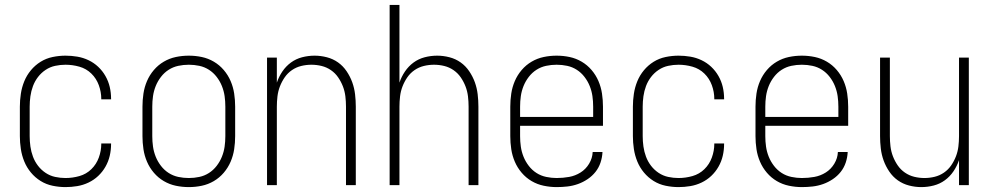

<svg xmlns="http://www.w3.org/2000/svg" viewBox="-20 -755 4040 783"><path d="M247 8Q221 8 194.5 2.5Q168 -3 145.5 -17Q123 -31 106 -51.5Q89 -72 79 -96.5Q69 -121 65 -147.5Q61 -174 61 -200V-320Q61 -346 65 -372.5Q69 -399 79 -423.5Q89 -448 106 -468.5Q123 -489 145.5 -503Q168 -517 194.5 -522.5Q221 -528 247 -528Q271 -528 295 -524Q319 -520 341 -509.5Q363 -499 380.5 -482.5Q398 -466 410 -445Q422 -424 427.5 -400.5Q433 -377 433 -352V-350H393V-352Q393 -380 383 -407.5Q373 -435 352.5 -455Q332 -475 304 -483Q276 -491 247 -491Q226 -491 205 -486.5Q184 -482 166 -470Q148 -458 135 -441Q122 -424 114.5 -404Q107 -384 104 -362.5Q101 -341 101 -320V-200Q101 -179 104 -157.5Q107 -136 114.5 -116Q122 -96 135 -79Q148 -62 166 -50Q184 -38 205 -33.5Q226 -29 247 -29Q276 -29 304 -37Q332 -45 352.5 -65Q373 -85 383 -112.5Q393 -140 393 -168V-170H433V-168Q433 -143 427.5 -119.5Q422 -96 410 -75Q398 -54 380.5 -37.5Q363 -21 341 -10.5Q319 0 295 4Q271 8 247 8Z M750 8Q723 8 697 2.5Q671 -3 648 -16.5Q625 -30 607.5 -50.5Q590 -71 579.5 -95.5Q569 -120 565 -146.5Q561 -173 561 -200V-320Q561 -347 565 -373.5Q569 -400 579.5 -424.5Q590 -449 607.5 -469.5Q625 -490 648 -503.5Q671 -517 697 -522.5Q723 -528 750 -528Q777 -528 803 -522.5Q829 -517 852 -503.5Q875 -490 892.5 -469.5Q910 -449 920.5 -424.5Q931 -400 935 -373.5Q939 -347 939 -320V-200Q939 -173 935 -146.5Q931 -120 920.5 -95.5Q910 -71 892.5 -50.5Q875 -30 852 -16.5Q829 -3 803 2.5Q777 8 750 8ZM750 -29Q772 -29 793 -33.5Q814 -38 832 -49.5Q850 -61 863.5 -78.5Q877 -96 885 -116Q893 -136 896 -157Q899 -178 899 -200V-320Q899 -342 896 -363Q893 -384 885 -404Q877 -424 863.5 -441.5Q850 -459 832 -470.5Q814 -482 793 -486.5Q772 -491 750 -491Q728 -491 707 -486.5Q686 -482 668 -470.5Q650 -459 636.5 -441.5Q623 -424 615 -404Q607 -384 604 -363Q601 -342 601 -320V-200Q601 -178 604 -157Q607 -136 615 -116Q623 -96 636.5 -78.5Q650 -61 668 -49.5Q686 -38 707 -33.5Q728 -29 750 -29Z M1069 0V-520H1109V-418Q1117 -442 1131.5 -463.5Q1146 -485 1166.5 -500Q1187 -515 1212 -521.5Q1237 -528 1263 -528Q1288 -528 1313 -521.5Q1338 -515 1358.5 -500.5Q1379 -486 1393.5 -464.5Q1408 -443 1416.5 -419.5Q1425 -396 1428 -370.5Q1431 -345 1431 -320V0H1391V-320Q1391 -341 1388.5 -362Q1386 -383 1378.5 -402.5Q1371 -422 1359 -439.5Q1347 -457 1329.5 -469Q1312 -481 1291.5 -486Q1271 -491 1250 -491Q1229 -491 1208.5 -486Q1188 -481 1170.5 -469Q1153 -457 1141 -439.5Q1129 -422 1121.5 -402.5Q1114 -383 1111.5 -362Q1109 -341 1109 -320V0Z M1569 0V-735H1609V-418Q1617 -442 1631.5 -463.5Q1646 -485 1666.5 -500Q1687 -515 1712 -521.5Q1737 -528 1763 -528Q1788 -528 1813 -521.5Q1838 -515 1858.5 -500.5Q1879 -486 1893.5 -464.5Q1908 -443 1916.5 -419.5Q1925 -396 1928 -370.5Q1931 -345 1931 -320V0H1891V-320Q1891 -341 1888.5 -362Q1886 -383 1878.5 -402.5Q1871 -422 1859 -439.5Q1847 -457 1829.5 -469Q1812 -481 1791.5 -486Q1771 -491 1750 -491Q1729 -491 1708.5 -486Q1688 -481 1670.5 -469Q1653 -457 1641 -439.5Q1629 -422 1621.5 -402.5Q1614 -383 1611.5 -362Q1609 -341 1609 -320V0Z M2250 8Q2224 8 2197.5 2.5Q2171 -3 2148 -16.5Q2125 -30 2107.5 -50.5Q2090 -71 2079.5 -95.5Q2069 -120 2065 -146.5Q2061 -173 2061 -200V-320Q2061 -347 2065 -373.5Q2069 -400 2079.5 -424.5Q2090 -449 2107.5 -469.5Q2125 -490 2148 -503.5Q2171 -517 2197 -522.5Q2223 -528 2250 -528Q2277 -528 2303 -522.5Q2329 -517 2352 -503.5Q2375 -490 2392.5 -469.5Q2410 -449 2420.5 -424.5Q2431 -400 2435 -373.5Q2439 -347 2439 -320V-242H2101V-200Q2101 -178 2104 -157Q2107 -136 2115 -116Q2123 -96 2136.5 -78.5Q2150 -61 2168 -49.5Q2186 -38 2207.5 -33.5Q2229 -29 2250 -29Q2276 -29 2301 -33.5Q2326 -38 2347.5 -51.5Q2369 -65 2382.5 -87.5Q2396 -110 2397 -135H2437Q2436 -113 2429 -92Q2422 -71 2408.5 -54Q2395 -37 2376.5 -24.5Q2358 -12 2337 -4.5Q2316 3 2294 5.5Q2272 8 2250 8ZM2101 -278H2399V-320Q2399 -342 2396 -363Q2393 -384 2385 -404Q2377 -424 2363.5 -441.5Q2350 -459 2332 -470.5Q2314 -482 2293 -486.5Q2272 -491 2250 -491Q2228 -491 2207 -486.5Q2186 -482 2168 -470.5Q2150 -459 2136.5 -441.5Q2123 -424 2115 -404Q2107 -384 2104 -363Q2101 -342 2101 -320Z M2747 8Q2721 8 2694.5 2.5Q2668 -3 2645.5 -17Q2623 -31 2606 -51.5Q2589 -72 2579 -96.5Q2569 -121 2565 -147.5Q2561 -174 2561 -200V-320Q2561 -346 2565 -372.5Q2569 -399 2579 -423.5Q2589 -448 2606 -468.5Q2623 -489 2645.5 -503Q2668 -517 2694.5 -522.5Q2721 -528 2747 -528Q2771 -528 2795 -524Q2819 -520 2841 -509.5Q2863 -499 2880.5 -482.5Q2898 -466 2910 -445Q2922 -424 2927.5 -400.5Q2933 -377 2933 -352V-350H2893V-352Q2893 -380 2883 -407.5Q2873 -435 2852.5 -455Q2832 -475 2804 -483Q2776 -491 2747 -491Q2726 -491 2705 -486.5Q2684 -482 2666 -470Q2648 -458 2635 -441Q2622 -424 2614.5 -404Q2607 -384 2604 -362.5Q2601 -341 2601 -320V-200Q2601 -179 2604 -157.5Q2607 -136 2614.5 -116Q2622 -96 2635 -79Q2648 -62 2666 -50Q2684 -38 2705 -33.5Q2726 -29 2747 -29Q2776 -29 2804 -37Q2832 -45 2852.5 -65Q2873 -85 2883 -112.5Q2893 -140 2893 -168V-170H2933V-168Q2933 -143 2927.5 -119.5Q2922 -96 2910 -75Q2898 -54 2880.5 -37.5Q2863 -21 2841 -10.5Q2819 0 2795 4Q2771 8 2747 8Z M3250 8Q3224 8 3197.5 2.5Q3171 -3 3148 -16.5Q3125 -30 3107.5 -50.5Q3090 -71 3079.5 -95.5Q3069 -120 3065 -146.5Q3061 -173 3061 -200V-320Q3061 -347 3065 -373.5Q3069 -400 3079.5 -424.5Q3090 -449 3107.5 -469.5Q3125 -490 3148 -503.5Q3171 -517 3197 -522.5Q3223 -528 3250 -528Q3277 -528 3303 -522.5Q3329 -517 3352 -503.5Q3375 -490 3392.5 -469.5Q3410 -449 3420.5 -424.5Q3431 -400 3435 -373.5Q3439 -347 3439 -320V-242H3101V-200Q3101 -178 3104 -157Q3107 -136 3115 -116Q3123 -96 3136.5 -78.5Q3150 -61 3168 -49.5Q3186 -38 3207.5 -33.5Q3229 -29 3250 -29Q3276 -29 3301 -33.5Q3326 -38 3347.5 -51.5Q3369 -65 3382.5 -87.5Q3396 -110 3397 -135H3437Q3436 -113 3429 -92Q3422 -71 3408.5 -54Q3395 -37 3376.5 -24.5Q3358 -12 3337 -4.5Q3316 3 3294 5.5Q3272 8 3250 8ZM3101 -278H3399V-320Q3399 -342 3396 -363Q3393 -384 3385 -404Q3377 -424 3363.5 -441.5Q3350 -459 3332 -470.5Q3314 -482 3293 -486.5Q3272 -491 3250 -491Q3228 -491 3207 -486.5Q3186 -482 3168 -470.5Q3150 -459 3136.5 -441.5Q3123 -424 3115 -404Q3107 -384 3104 -363Q3101 -342 3101 -320Z M3737 8Q3712 8 3687 1.5Q3662 -5 3641.5 -19.5Q3621 -34 3606.5 -55.5Q3592 -77 3583.5 -100.5Q3575 -124 3572 -149.5Q3569 -175 3569 -200V-520H3609V-200Q3609 -179 3611.5 -158Q3614 -137 3621.5 -117.5Q3629 -98 3641 -80.5Q3653 -63 3670.5 -51Q3688 -39 3708.5 -34Q3729 -29 3750 -29Q3771 -29 3791.5 -34Q3812 -39 3829.5 -51Q3847 -63 3859 -80.5Q3871 -98 3878.5 -117.5Q3886 -137 3888.5 -158Q3891 -179 3891 -200V-520H3931V0H3891V-102Q3883 -78 3868.5 -56.5Q3854 -35 3833.5 -20Q3813 -5 3788 1.5Q3763 8 3737 8Z"/></svg>

Font: Iosevka Extralight
Style: Regular
Weight: 200
Monospace: yes
Designer: Belleve Invis
Foundry: Belleve Invis
Version: Version 32.0.1; ttfautohint (v1.8.4)